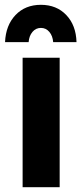

<svg xmlns="http://www.w3.org/2000/svg" viewBox="-20 -778 342 798"><path d="M74 -538H228V0H74ZM1 -603Q4 -673 44.5 -715.5Q85 -758 150 -758Q215 -758 255.5 -715.5Q296 -673 298 -603H201Q199 -629 185 -645.5Q171 -662 150 -662Q129 -662 115 -645.5Q101 -629 99 -603Z"/></svg>

Font: Montserrat SemiBold
Style: Regular
Weight: 600
Designer: Julieta Ulanovsky
Foundry: Julieta Ulanovsky
Version: Version 6.001